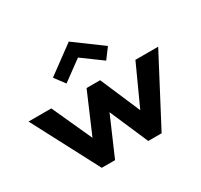

<svg xmlns="http://www.w3.org/2000/svg" viewBox="-176 -1061 1341 1282"><g transform="rotate(-30 494.0 -420.0)"><path d="M262.5 0 -6.5 -512H169L309 -204.5L441 -512H545.5L677.5 -204.5L817.5 -512H993L724 0H621L493 -295.5L365 0ZM340 -605 281 -684 493 -840 705 -684 646 -605 493 -717Z"/></g></svg>

Font: Spartan Thin
Style: Bold
Weight: 700
Version: Version 1.004